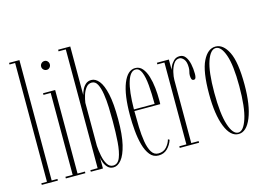

<svg xmlns="http://www.w3.org/2000/svg" viewBox="-100 -940 1575 1140"><g transform="rotate(-15 688.0 -369.5)"><path d="M30 0V-10H64.5V-740H30V-750H93.5V-10H129V0Z M236 -652Q224 -652 216 -660Q208 -668 208 -679Q208 -690.5 216 -698.5Q224 -706.5 236 -706.5Q246.5 -706.5 254 -698.5Q261.5 -690.5 261.5 -679Q261.5 -668 254 -660Q246.5 -652 236 -652ZM178 0V-10H222.5V-513.5H178V-523.5H252.5V-10H298V0Z M469.5 10Q448 10 434.5 -3.5Q421 -17 414.2 -35.2Q407.5 -53.5 406 -67.5V0H331.5V-10H376V-740H331.5V-750H406V-452Q409.5 -465 417 -482.2Q424.5 -499.5 438.8 -512.5Q453 -525.5 475 -525.5Q500 -525.5 521.5 -499.5Q543 -473.5 556 -415Q569 -356.5 569 -259Q569 -163.5 554.8 -104.2Q540.5 -45 517.8 -17.5Q495 10 469.5 10ZM469.5 -1Q499 -1 512.8 -35.8Q526.5 -70.5 530.8 -128.5Q535 -186.5 535 -256.5Q535 -297 533.5 -341.2Q532 -385.5 526 -423.8Q520 -462 507.8 -486Q495.5 -510 473.5 -510Q452 -510 437.8 -491.8Q423.5 -473.5 416 -448.5Q408.5 -423.5 406 -403.5V-139Q408 -109 414.2 -77Q420.5 -45 434 -23Q447.5 -1 469.5 -1Z M746 11Q714 11 693.8 -14Q673.5 -39 662.2 -79.8Q651 -120.5 646.8 -168.5Q642.5 -216.5 642.5 -262.5Q642.5 -389 670 -457.8Q697.5 -526.5 744.5 -526.5Q771 -526.5 788.5 -506Q806 -485.5 816 -452.5Q826 -419.5 830 -381.5Q834 -343.5 834 -308.5Q834 -301.5 834 -294.8Q834 -288 833.5 -281H674.5V-278Q674.5 -231.5 676 -182.8Q677.5 -134 684.2 -92.8Q691 -51.5 706 -26.2Q721 -1 748 -1Q779.5 -1 798.2 -22Q817 -43 823.5 -67.5L832.5 -62.5Q822.5 -32 800.8 -10.5Q779 11 746 11ZM744.5 -517.5Q712 -517.5 693.8 -460.2Q675.5 -403 674.5 -291H801.5Q801.5 -355.5 797 -406.8Q792.5 -458 780.2 -487.8Q768 -517.5 744.5 -517.5Z M878 0V-10H921.5V-513.5H878V-523.5H951.5V-460Q952 -464.5 959 -480.8Q966 -497 980.8 -511.8Q995.5 -526.5 1018 -526.5Q1040 -526.5 1053.2 -508.8Q1066.5 -491 1072.8 -462.5Q1079 -434 1079 -401Q1079 -387 1075.8 -378Q1072.5 -369 1063.5 -369Q1053.5 -369 1050.2 -378.2Q1047 -387.5 1047 -400Q1047 -411.5 1050.2 -422Q1053.5 -432.5 1053.5 -447.5Q1053.5 -483 1040.2 -498.8Q1027 -514.5 1012.5 -514.5Q991 -514.5 977.5 -493.5Q964 -472.5 957.8 -445Q951.5 -417.5 951.5 -397.5V-10H997V0Z M1238 11Q1188 11 1158.5 -63Q1129 -137 1129 -263.5Q1129 -402.5 1159.8 -464.5Q1190.5 -526.5 1238 -526.5Q1285.5 -526.5 1316.2 -464.5Q1347 -402.5 1347 -263.5Q1347 -137 1317 -63Q1287 11 1238 11ZM1238 2Q1270.5 2 1292.5 -65.2Q1314.5 -132.5 1314.5 -263.5Q1314.5 -392 1292.5 -454.8Q1270.5 -517.5 1238 -517.5Q1204.5 -517.5 1182.8 -454.8Q1161 -392 1161 -263.5Q1161 -132.5 1182.8 -65.2Q1204.5 2 1238 2Z"/></g></svg>

Font: Imbue 100pt Thin
Style: Regular
Weight: 100
Designer: Tyler Finck
Foundry: Etcetera Type Company
Version: Version 1.102; ttfautohint (v1.8.3)